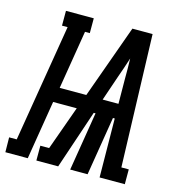

<svg xmlns="http://www.w3.org/2000/svg" viewBox="-157 -831 865 927"><g transform="rotate(15 276.0 -367.5)"><path d="M-47 0 -48 -74H-10L87 -661H59V-735H198V-661H174L126 -368H259L391 -735H492L513 -74H550V0H424L421 -294H412L364 0H277L325 -294H316L217 0H108V-74H152L231 -294H113L65 0ZM420 -367 419 -490Q419 -516 419 -541.5Q419 -567 418 -593Q410 -567 401 -541.5Q392 -516 383 -490L341 -367Z"/></g></svg>

Font: Iosevka HT Extended
Style: Bold Italic
Weight: 700
Width: 7
Italic angle: -9°
Monospace: yes
Designer: Belleve Invis
Foundry: Belleve Invis
Version: Version 32.3.0; ttfautohint (v1.8.4)